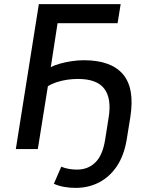

<svg xmlns="http://www.w3.org/2000/svg" viewBox="-20 -725 725 934"><path d="M348 189Q318 189 291 184Q264 179 242 169L278 86Q295 93 314.5 96.5Q334 100 355 100Q408 100 443.5 65.5Q479 31 491 -43L508 -150Q524 -244 488 -292.5Q452 -341 359 -341Q333 -341 306 -337Q279 -333 255 -325Q231 -317 213 -306L164 0H57L169 -705H567L552 -612H260L227 -398Q245 -408 272 -415.5Q299 -423 329 -427.5Q359 -432 388 -432Q454 -432 501.5 -415Q549 -398 578 -364Q607 -330 616 -278Q625 -226 614 -155L596 -44Q583 32 548.5 83.5Q514 135 462.5 162Q411 189 348 189Z"/></svg>

Font: Nunito Sans 7pt SemiCondensed SemiBold
Style: Italic
Weight: 600
Width: 4
Italic angle: -9°
Designer: Vernon Adams
Foundry: Vernon Adams
Version: Version 3.101;gftools[0.9.27]